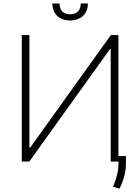

<svg xmlns="http://www.w3.org/2000/svg" viewBox="-20 -929 806 1104"><path d="M105.1 -727.3V0H148.4L612.2 -646.7H616.5V0H660.9V-727.3H617.2L153.4 -79.9H149.1V-727.3ZM444.2 -909.1C444.2 -871.8 424.4 -846.9 383.2 -846.9C342 -846.9 322.4 -871.8 322.4 -909.1H281.2C281.2 -850.1 320.3 -811.4 383.2 -811.4C446.7 -811.4 485.4 -850.1 485.4 -909.1ZM704.2 -31.6H661.2V12.8C661.2 57.9 648.4 99.4 630 145.2L667.6 155.2C690.3 109 703.8 62.1 704.2 12.4Z"/></svg>

Font: Karasuma Gothic
Style: Thin
Weight: 200
Designer: Rasmus Andersson / Ryoko Ishizuka
Foundry: rsms
Version: Version 1.00